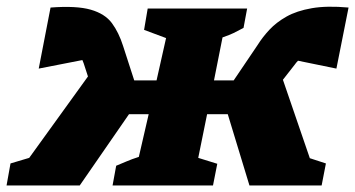

<svg xmlns="http://www.w3.org/2000/svg" viewBox="-47 -565 1082 585"><path d="M196 0H-27L-15 -67L42 -84L221 -332L208 -372Q206 -377 204 -382L71 -356L107 -542Q186 -548 229.5 -535.5Q273 -523 294 -494.5Q315 -466 328 -425L362 -320H430L459 -449L392 -474L403 -539H706L695 -480Q676 -470 665 -464.5Q654 -459 631 -451L605 -320H665L738 -428Q753 -452 774 -474.5Q795 -497 826 -514.5Q857 -532 903 -540Q949 -548 1015 -542L978 -356L861 -380Q855 -374 851 -368L815 -322L897 -83L946 -67L933 0H713L647 -217H584L557 -84L615 -66L602 0H296L307 -60Q322 -66 338 -73Q354 -80 376 -87L406 -217H346Z"/></svg>

Font: Piazzolla SC ExtraBold
Style: Italic
Weight: 800
Italic angle: -11.3°
Designer: Juan Pablo del Peral
Foundry: Huerta Tipografica
Version: Version 1.330